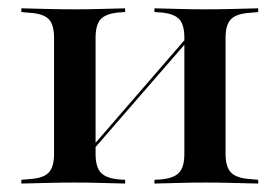

<svg xmlns="http://www.w3.org/2000/svg" viewBox="-20 -435 663 455"><path d="M466.1 -2.4Q434.7 -2.4 407.7 -1.6Q380.6 -0.8 346 0V-8.9L359.7 -9.7Q391.1 -12.1 404 -25.4Q416.9 -38.7 416.9 -70.2V-207.3H514.5V-70.2Q514.5 -38.7 528.2 -25.4Q541.9 -12.1 575 -10.5L591.9 -8.9V0Q557.3 -0.8 528.2 -1.6Q499.2 -2.4 466.1 -2.4ZM157.3 -2.4Q124.2 -2.4 95.2 -1.6Q66.1 -0.8 30.6 0V-8.9L48.4 -10.5Q81.5 -12.1 94.8 -25.4Q108.1 -38.7 108.1 -70.2V-345.2Q108.1 -377.4 94.8 -390.3Q81.5 -403.2 48.4 -404.8L30.6 -406.5V-415.3Q66.1 -414.5 95.2 -413.7Q124.2 -412.9 157.3 -412.9Q188.7 -412.9 215.7 -413.7Q242.7 -414.5 276.6 -415.3V-406.5L263.7 -405.6Q232.3 -403.2 219.4 -390.3Q206.5 -377.4 206.5 -345.2V-70.2Q206.5 -38.7 219.4 -25.4Q232.3 -12.1 263.7 -9.7L276.6 -8.9V0Q242.7 -0.8 215.7 -1.6Q188.7 -2.4 157.3 -2.4ZM416.9 -207.3V-345.2Q416.9 -377.4 404 -390.3Q391.1 -403.2 359.7 -405.6L346 -406.5V-415.3Q380.6 -414.5 407.7 -413.7Q434.7 -412.9 466.1 -412.9Q499.2 -412.9 528.2 -413.7Q557.3 -414.5 591.9 -415.3V-406.5L575 -404.8Q541.9 -403.2 528.2 -390.3Q514.5 -377.4 514.5 -345.2V-207.3ZM167.7 -41.9 166.9 -50.8 447.6 -375 449.2 -366.1Z"/></svg>

Font: Playfair 144pt SemiExpanded SemiBold
Style: Regular
Weight: 600
Width: 6
Designer: Claus Eggers Sørensen
Foundry: Claus Eggers Sørensen
Version: Version 2.203